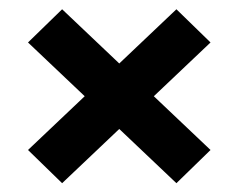

<svg xmlns="http://www.w3.org/2000/svg" viewBox="-20 -574 528 425"><path d="M117.5 -168.5 42 -242 167.5 -361 42 -480 117.5 -553.5 244 -433.5 370.5 -553.5 446 -480 320.5 -361 446 -242 370.5 -168.5 244 -288.5Z"/></svg>

Font: Big Shoulders Thin ExtraBold
Style: Regular
Weight: 800
Version: Version 2.002